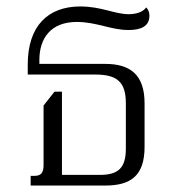

<svg xmlns="http://www.w3.org/2000/svg" viewBox="-20 -575 556 595"><path d="M75 0H306C386 0 428 -31 428 -120V-255C428 -344 383 -377 306 -377H102V-389C102 -456 137 -507 218 -507C279 -507 324 -482 378 -482C416 -482 443 -493 443 -526C443 -535 441 -544 433 -552C422 -536 398 -531 379 -531C336 -531 294 -555 229 -555C129 -555 66 -495 66 -375V-344H275C343 -344 370 -321 370 -255V-114C370 -54 346 -33 289 -33H172V-291H149L115 -248V-64C115 -40 108 -30 86 -30H75Z"/></svg>

Font: Noto Serif Thai SemiCondensed Light
Style: Regular
Weight: 300
Width: 4
Designer: Monotype Design Team
Foundry: Monotype Imaging Inc.
Version: Version 2.002